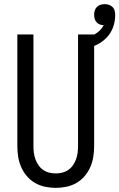

<svg xmlns="http://www.w3.org/2000/svg" viewBox="-20 -902 578 930"><path d="M250 8Q224 8 198 2.5Q172 -3 149.5 -16Q127 -29 110 -49Q93 -69 82.5 -93Q72 -117 68 -143Q64 -169 64 -195V-735H142V-195Q142 -179 144 -162.5Q146 -146 151.5 -131Q157 -116 166 -102.5Q175 -89 188.5 -79.5Q202 -70 218 -66Q234 -62 250 -62Q266 -62 282 -66Q298 -70 311.5 -79.5Q325 -89 334 -102.5Q343 -116 348.5 -131Q354 -146 356 -162.5Q358 -179 358 -195V-735H436V-195Q436 -169 432 -143Q428 -117 417.5 -93Q407 -69 390 -49Q373 -29 350.5 -16Q328 -3 302 2.5Q276 8 250 8ZM397 -665 382 -714Q397 -718 411.5 -723.5Q426 -729 439.5 -736.5Q453 -744 464 -755Q475 -766 482 -779V-780Q473 -780 463.5 -783.5Q454 -787 447.5 -794.5Q441 -802 438.5 -811.5Q436 -821 436 -831Q436 -841 439 -851Q442 -861 449.5 -868.5Q457 -876 467 -879Q477 -882 487 -882Q498 -882 508 -878.5Q518 -875 525.5 -867.5Q533 -860 535.5 -849.5Q538 -839 538 -829Q538 -799 528 -771Q518 -743 498 -721.5Q478 -700 451.5 -686.5Q425 -673 397 -665Z"/></svg>

Font: Iosevka NFM
Style: Regular
Weight: 400
Monospace: yes
Designer: Belleve Invis
Foundry: Belleve Invis
Version: Version 29.0.4; ttfautohint (v1.8.4);Nerd Fonts 3.3.0